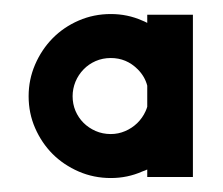

<svg xmlns="http://www.w3.org/2000/svg" viewBox="-20 -650 320 275"><path d="M256.3 -396.5H190.9V-407.2Q187.5 -405.8 183.6 -404.3Q162.6 -395 138.7 -395Q114.3 -395 92.8 -404.3Q71.3 -413.6 55.4 -429.4Q39.6 -445.3 30.3 -466.6Q21 -487.8 21 -512.2Q21 -536.1 30.3 -557.6Q39.6 -579.1 55.4 -595.2Q71.3 -611.3 92.8 -620.6Q114.3 -629.9 138.7 -629.9Q162.6 -629.9 183.6 -620.6Q187.5 -619.1 190.9 -617.2V-628.9H256.3ZM177.2 -550.8Q161.1 -566.9 138.7 -566.9Q127 -566.9 116.9 -562.5Q106.9 -558.1 99.6 -550.5Q92.3 -543 88.1 -533Q84 -522.9 84 -512.2Q84 -501 88.1 -491.2Q92.3 -481.4 99.6 -474.1Q106.9 -466.8 116.9 -462.4Q127 -458 138.7 -458Q149.4 -458 159.2 -462.2Q168.9 -466.3 176.5 -473.6Q184.1 -481 188.5 -490.7Q189.9 -493.7 190.9 -497.1V-527.3Q187.5 -540.5 177.2 -550.8Z"/></svg>

Font: Fibel Sued LRS
Style: Regular
Weight: 400
Designer: Peter Wiegel
Foundry: Peter Wiegel
Version: Version 000.000